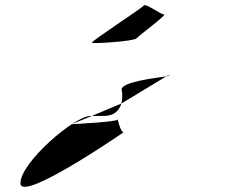

<svg xmlns="http://www.w3.org/2000/svg" viewBox="-20 -800 943 742"><path d="M59 -92C59 -14 458 -289 458 -289C444 -289 434 -348 434 -338C434 -329 271 -321 257 -320L335 -352H330C268 -352 59 -172 59 -92ZM335 -352H382C424 -352 442 -376 449 -400ZM335 -635C335 -630 498 -640 508 -652C518 -664 627 -744 614 -744C601 -744 541 -790 535 -778C528 -768 335 -643 335 -635ZM449 -400 623 -505C584 -499 450 -484 450 -454C450 -453 456 -426 449 -400ZM623 -505C638 -507 644 -508 628 -508Z"/></svg>

Font: Ampere
Style: UltExt
Weight: 400
Version: Version 1